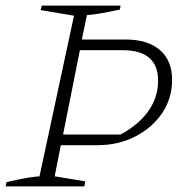

<svg xmlns="http://www.w3.org/2000/svg" viewBox="-23 -665 660 685"><path d="M-3 0 0 -15Q69 -32 118 -36L241 -609L122 -629L126 -645H407L405 -631Q364 -622 337 -617.5Q310 -613 287 -611L269 -524H425Q504 -524 547.5 -486.5Q591 -449 591 -380Q591 -314 555.5 -261.5Q520 -209 459.5 -178Q399 -147 324 -147H194L172 -36L281 -18L278 0ZM414 -486H262L202 -185H407Q472 -220 506.5 -269Q541 -318 541 -377Q541 -486 414 -486Z"/></svg>

Font: Piazzolla SC ExtraLight
Style: Italic
Weight: 200
Italic angle: -11.3°
Designer: Juan Pablo del Peral
Foundry: Huerta Tipografica
Version: Version 1.330